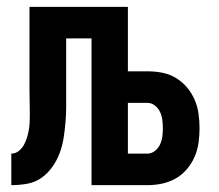

<svg xmlns="http://www.w3.org/2000/svg" viewBox="-20 -540 640 560"><path d="M13 0V-92Q25 -92 34.5 -99.5Q44 -107 49.5 -117Q55 -127 58.5 -138Q62 -149 64 -160.5Q66 -172 66.5 -183.5Q67 -195 67 -206Q67 -225 66.5 -243.5Q66 -262 66 -281V-520H353V-332H410Q432 -332 453 -328Q474 -324 492.5 -313Q511 -302 525 -285.5Q539 -269 547.5 -249.5Q556 -230 559 -208.5Q562 -187 562 -166Q562 -145 559 -123.5Q556 -102 547.5 -82.5Q539 -63 525 -46.5Q511 -30 492.5 -19.5Q474 -9 453 -4.5Q432 0 410 0H247V-428H173V-275Q173 -275 173 -274.5Q173 -274 173 -274Q173 -251 173 -228.5Q173 -206 171 -183Q169 -160 165.5 -137.5Q162 -115 154 -93.5Q146 -72 132.5 -53Q119 -34 100.5 -21Q82 -8 59 -4Q36 0 13 0ZM410 -92Q422 -92 432 -100Q442 -108 447 -119Q452 -130 453.5 -142Q455 -154 455 -166Q455 -178 453.5 -190Q452 -202 447 -213Q442 -224 432 -232Q422 -240 410 -240H353V-92Z"/></svg>

Font: Iosevka SS04 Semibold Extended
Style: Regular
Weight: 600
Width: 7
Monospace: yes
Designer: Belleve Invis
Foundry: Belleve Invis
Version: Version 19.0.0; ttfautohint (v1.8.4)